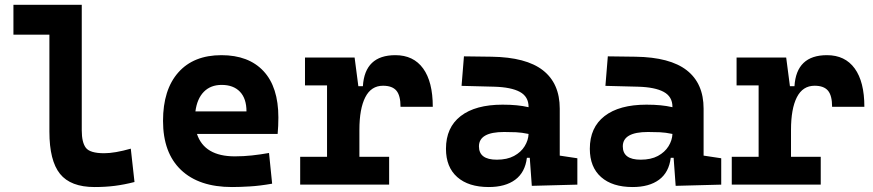

<svg xmlns="http://www.w3.org/2000/svg" viewBox="-20 -752 3556 782"><path d="M365.2 9.8Q267.6 9.8 224.4 -43.9Q181.2 -97.7 181.2 -215.8V-610.8H34.7V-732.4H313V-220.7Q313 -171.9 329.8 -149.9Q346.7 -127.9 404.3 -127.9Q447.3 -127.9 512.7 -146.5L527.8 -10.7Q486.3 0 447.8 4.9Q409.2 9.8 365.2 9.8Z M924.8 9.8Q790.5 9.8 717.3 -59.8Q644 -129.4 644 -259.8Q644 -386.7 706.3 -457Q768.6 -527.3 881.8 -527.3Q992.7 -527.3 1053.2 -462.4Q1113.8 -397.5 1113.8 -273.4Q1113.8 -238.3 1110.8 -206.5H782.2Q812.5 -115.2 936.5 -115.2Q971.7 -115.2 1005.9 -118.9Q1040 -122.6 1075.7 -128.9L1088.4 -3.9Q1038.6 4.9 997.6 7.3Q956.5 9.8 924.8 9.8ZM882.8 -406.2Q837.9 -406.2 810.3 -378.2Q782.7 -350.1 775.9 -298.3H983.9Q983.9 -350.6 957.3 -378.4Q930.7 -406.2 882.8 -406.2Z M1202.6 0V-113.3H1312V-404.3H1222.2V-517.6H1424.3L1439.5 -400.9H1458Q1465.8 -527.3 1590.3 -527.3Q1664.1 -527.3 1703.4 -473.1Q1742.7 -418.9 1742.7 -316.9H1611.3Q1611.3 -362.8 1594.5 -382.8Q1577.6 -402.8 1540 -402.8Q1491.7 -402.8 1467.8 -356Q1443.8 -309.1 1443.8 -222.7V-113.3H1564.9V0Z M1970.7 9.8Q1888.2 9.8 1842.3 -30.8Q1796.4 -71.3 1796.4 -146Q1796.4 -232.9 1856.4 -279.3Q1916.5 -325.7 2026.9 -325.7Q2059.1 -325.7 2084.2 -323.2Q2109.4 -320.8 2132.8 -315.4V-316.9Q2132.8 -358.4 2097.4 -377.7Q2062 -397 1992.2 -398.9L1859.9 -402.3L1869.6 -522.5L1982.4 -521Q2123 -519 2191.4 -465.6Q2259.8 -412.1 2259.8 -309.6V-118.2L2331.5 -107.4V0L2146 4.9L2137.7 -109.4H2126Q2118.7 -49.8 2078.4 -20Q2038.1 9.8 1970.7 9.8ZM1930.7 -155.8Q1930.7 -101.6 2003.4 -101.6Q2045.4 -101.6 2073.7 -116.9Q2102.1 -132.3 2116.9 -156.5Q2131.8 -180.7 2132.8 -206.5Q2104.5 -212.4 2081.5 -213.4Q2058.6 -214.4 2033.2 -214.4Q1930.7 -214.4 1930.7 -155.8Z M2556.6 9.8Q2474.1 9.8 2428.2 -30.8Q2382.3 -71.3 2382.3 -146Q2382.3 -232.9 2442.4 -279.3Q2502.4 -325.7 2612.8 -325.7Q2645 -325.7 2670.2 -323.2Q2695.3 -320.8 2718.8 -315.4V-316.9Q2718.8 -358.4 2683.3 -377.7Q2647.9 -397 2578.1 -398.9L2445.8 -402.3L2455.6 -522.5L2568.4 -521Q2709 -519 2777.3 -465.6Q2845.7 -412.1 2845.7 -309.6V-118.2L2917.5 -107.4V0L2731.9 4.9L2723.6 -109.4H2711.9Q2704.6 -49.8 2664.3 -20Q2624 9.8 2556.6 9.8ZM2516.6 -155.8Q2516.6 -101.6 2589.4 -101.6Q2631.3 -101.6 2659.7 -116.9Q2688 -132.3 2702.9 -156.5Q2717.8 -180.7 2718.8 -206.5Q2690.4 -212.4 2667.5 -213.4Q2644.5 -214.4 2619.1 -214.4Q2516.6 -214.4 2516.6 -155.8Z M2960.4 0V-113.3H3069.8V-404.3H2980V-517.6H3182.1L3197.3 -400.9H3215.8Q3223.6 -527.3 3348.1 -527.3Q3421.9 -527.3 3461.2 -473.1Q3500.5 -418.9 3500.5 -316.9H3369.1Q3369.1 -362.8 3352.3 -382.8Q3335.4 -402.8 3297.9 -402.8Q3249.5 -402.8 3225.6 -356Q3201.7 -309.1 3201.7 -222.7V-113.3H3322.8V0Z"/></svg>

Font: Caskaydia Cove
Style: Bold
Weight: 700
Monospace: yes
Designer: Aaron Bell
Foundry: Saja Typeworks
Version: Version 4.300; ttfautohint (v1.8.3)